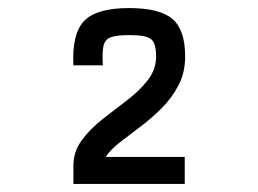

<svg xmlns="http://www.w3.org/2000/svg" viewBox="-20 -877 640 476"><path d="M162 -421V-466Q162 -501 182.5 -529Q203 -557 233.5 -581Q264 -605 295 -628.5Q326 -652 346.5 -678.5Q367 -705 367 -737Q367 -770 354.5 -780Q342 -790 300 -790Q269 -790 254.5 -784.5Q240 -779 236.5 -763Q233 -747 235 -715H162Q158 -793 188.5 -825Q219 -857 300 -857Q376 -857 407.5 -830Q439 -803 439 -737Q439 -697 422.5 -665.5Q406 -634 380.5 -608.5Q355 -583 327.5 -562.5Q300 -542 277 -524Q254 -506 242 -488H438V-421Z"/></svg>

Font: Victor Mono Thin Medium
Style: Regular
Weight: 500
Monospace: yes
Version: Version 1.561;gftools[0.9.30]